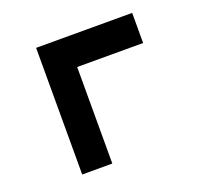

<svg xmlns="http://www.w3.org/2000/svg" viewBox="-98 -642 796 755"><g transform="rotate(-20 300.0 -265.0)"><path d="M124 -530H526V-404H250V0H124Z"/></g></svg>

Font: Fliege Mono Thin
Style: Regular
Weight: 100
Version: Version 0.020;Glyphs 3.3 (3306)